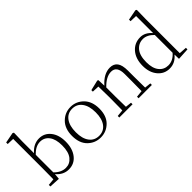

<svg xmlns="http://www.w3.org/2000/svg" viewBox="47 -1584 2381 2381"><g transform="rotate(-45 1237.0 -393.5)"><path d="M193.4 -405.3V-97.7Q263.7 -26.4 343.8 -26.4Q415 -26.4 461.4 -84Q507.8 -141.6 507.8 -256.8Q507.8 -366.2 463.4 -424.8Q418.9 -483.4 345.7 -483.4Q265.6 -483.4 193.4 -405.3ZM192.4 -638.7V-435.5Q267.6 -521.5 365.2 -521.5Q457 -521.5 514.6 -449.7Q572.3 -377.9 572.3 -259.8Q572.3 -136.7 513.2 -61.5Q454.1 13.7 356.4 13.7Q260.7 13.7 192.4 -68.4L185.5 7.8L43.9 0V-27.3L132.8 -36.1Q134.8 -145.5 134.8 -225.6V-743.2L42 -746.1V-773.4L179.7 -799.8L196.3 -791Z M917 13.7Q817.4 13.7 747.1 -55.7Q676.8 -125 676.8 -252.9Q676.8 -379.9 747.6 -450.7Q818.4 -521.5 917 -521.5Q1014.6 -521.5 1085.9 -450.7Q1157.2 -379.9 1157.2 -252.9Q1157.2 -125 1086.4 -55.7Q1015.6 13.7 917 13.7ZM789.1 -77.6Q835.9 -15.6 917 -15.6Q998 -15.6 1044.9 -77.6Q1091.8 -139.6 1091.8 -252Q1091.8 -364.3 1044.9 -427.7Q998 -491.2 917 -491.2Q835.9 -491.2 789.1 -427.7Q742.2 -364.3 742.2 -252Q742.2 -139.6 789.1 -77.6Z M1742.2 -36.1 1824.2 -27.3V0H1590.8V-27.3L1679.7 -36.1Q1681.6 -145.5 1681.6 -225.6V-334Q1681.6 -474.6 1583 -474.6Q1494.1 -474.6 1402.3 -377.9V-225.6Q1402.3 -118.2 1405.3 -36.1L1485.4 -27.3V0H1252.9V-27.3L1341.8 -36.1Q1343.8 -145.5 1343.8 -225.6V-281.2Q1343.8 -380.9 1340.8 -455.1L1248 -459V-485.4L1383.8 -517.6L1397.5 -510.7L1401.4 -410.2Q1499 -521.5 1607.4 -521.5Q1672.9 -521.5 1706.5 -477.5Q1740.2 -433.6 1740.2 -334V-225.6Q1740.2 -143.6 1742.2 -36.1Z M2288.1 -100.6V-413.1Q2219.7 -482.4 2148.4 -482.4Q2072.3 -482.4 2023.4 -423.8Q1974.6 -365.2 1974.6 -248Q1974.6 -139.6 2021 -83Q2067.4 -26.4 2141.6 -26.4Q2224.6 -26.4 2288.1 -100.6ZM2347.7 -34.2 2448.2 -27.3V0L2291 8.8L2289.1 -68.4Q2222.7 13.7 2126 13.7Q2031.2 13.7 1970.7 -59.1Q1910.2 -131.8 1910.2 -247.1Q1910.2 -372.1 1974.6 -446.8Q2039.1 -521.5 2139.6 -521.5Q2224.6 -521.5 2290 -443.4V-743.2L2196.3 -746.1V-773.4L2335 -799.8L2350.6 -791L2347.7 -640.6Z"/></g></svg>

Font: GenYoMin TW TTF ExtraLight
Style: Regular
Weight: 250
Version: Version 1.300